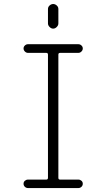

<svg xmlns="http://www.w3.org/2000/svg" viewBox="-20 -955 540 975"><path d="M214.8 -43Q223.6 -43 223.6 -51.8V-677.7Q223.6 -686.5 214.8 -686.5H122.1Q113.3 -686.5 106.4 -693.4Q99.6 -700.2 99.6 -709Q99.6 -717.8 106.4 -724.1Q113.3 -730.5 122.1 -730.5H377.9Q386.7 -730.5 393.6 -724.1Q400.4 -717.8 400.4 -709Q400.4 -700.2 393.6 -693.4Q386.7 -686.5 377.9 -686.5H285.2Q276.4 -686.5 276.4 -677.7V-51.8Q276.4 -43 285.2 -43H377.9Q386.7 -43 393.6 -37.1Q400.4 -31.2 400.4 -22Q400.4 -12.7 393.6 -6.3Q386.7 0 377.9 0H122.1Q113.3 0 106.4 -6.3Q99.6 -12.7 99.6 -22Q99.6 -31.2 106.4 -37.1Q113.3 -43 122.1 -43ZM223.6 -909.2Q223.6 -919.9 231.9 -927.2Q240.2 -934.6 250 -934.6Q259.8 -934.6 268.1 -927.2Q276.4 -919.9 276.4 -909.2V-835.9Q276.4 -826.2 268.1 -817.9Q259.8 -809.6 250 -809.6Q240.2 -809.6 231.9 -817.9Q223.6 -826.2 223.6 -835.9Z"/></svg>

Font: Rounded-X Mgen+ 1mn light
Style: Regular
Weight: 200
Designer: [Source Han Sans]
Ryoko NISHIZUKA  (kana & ideographs); Paul D. Hunt (Latin, Greek & Cyrillic); Wenlong ZHANG  (bopomofo
Version: Version 1.059.20150602